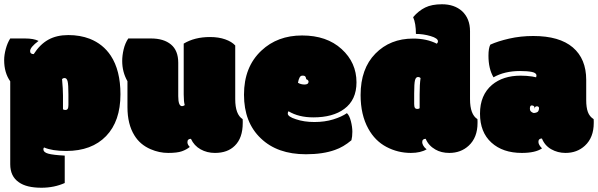

<svg xmlns="http://www.w3.org/2000/svg" viewBox="-26 -716 2834 910"><path d="M116.7 -474.1Q116.7 -492.2 156.7 -522Q134.3 -533.7 91.8 -533.7H22.5Q9.3 -513.2 1.5 -484.4Q-6.3 -455.6 -6.3 -431.2Q-6.3 -371.1 22.5 -330.6V62.5Q22.5 120.1 63.5 147.9Q99.6 173.8 170.4 173.8Q230.5 173.8 280.8 151.4V21.5Q225.1 18.6 202.4 12.2Q179.7 5.9 179.7 -8.8Q179.7 -15.1 183.1 -17.1Q220.7 -0.5 288.1 -0.5Q408.7 -0.5 476.8 -71Q544.9 -141.6 544.9 -269Q544.9 -382.3 499 -452.1Q462.4 -507.3 399.4 -532.2Q353.5 -549.8 297.9 -549.8Q242.2 -549.8 202.6 -527.6Q163.1 -505.4 133.8 -459.5Q116.7 -459.5 116.7 -474.1ZM272.5 -263.7Q272.5 -293 268.1 -341.3Q272.9 -346.2 279.8 -346.2Q290.5 -346.2 294.4 -330.8Q298.3 -315.4 298.3 -268.6V-218.8Q298.3 -205.6 294.9 -200.2Q291.5 -194.8 283.7 -194.8Q275.9 -194.8 272.5 -198.2Z M836.9 -212.9Q818.8 -212.9 818.8 -260.3V-418.5Q818.8 -476.6 784.4 -505.1Q750 -533.7 689.5 -533.7H582Q566.9 -511.2 560.1 -482.4Q553.2 -453.6 553.2 -426.8Q553.2 -374.5 578.1 -331.1V-208.5Q578.1 -127.4 610.8 -74.7Q637.7 -30.3 688 -8.8Q728.5 8.8 771.2 8.8Q814 8.8 835.9 1Q857.9 -6.8 873.5 -19.5Q862.3 -30.8 862.3 -42Q862.3 -58.1 878.9 -58.1Q894 -25.4 924.6 -8.3Q955.1 8.8 992.7 8.8Q1052.7 8.8 1086.9 -25.4Q1124.5 -62 1124.5 -133.3V-142.1Q1124.5 -148.9 1124 -151.4Q1088.9 -173.3 1088.9 -246.1V-500.5Q1072.3 -518.6 1041.3 -529.5Q1010.3 -540.5 969.2 -540.5Q896.5 -540.5 844.7 -509.3V-268.1Q844.7 -233.9 849.6 -217.8Q842.8 -212.9 836.9 -212.9Z M1423.8 15.1Q1504.9 15.1 1561.5 -5.4Q1601.6 -19 1639.6 -51.3Q1644 -68.8 1644 -91.6Q1644 -114.3 1637 -141.8Q1629.9 -169.4 1618.2 -179.7Q1593.8 -162.6 1553.5 -150.1Q1513.2 -137.7 1464.1 -137.7Q1415 -137.7 1376.5 -150.9Q1337.9 -163.1 1337.9 -177.7Q1337.9 -185.5 1341.8 -188.5Q1389.6 -159.7 1459 -159.7Q1551.8 -159.7 1605.5 -199.7Q1663.6 -242.2 1663.6 -325.7Q1663.6 -419.4 1593 -483.6Q1522.5 -547.9 1405.8 -547.9Q1289.1 -547.9 1212.9 -476.1Q1130.4 -398.9 1130.4 -267.3Q1130.4 -135.7 1210.4 -60.1Q1288.6 15.1 1423.8 15.1ZM1417.5 -315.4Q1399.9 -315.4 1386.2 -323.7Q1392.1 -356 1404.8 -357.2Q1417.5 -358.4 1421.1 -353.3Q1424.8 -348.1 1425.3 -340.8Q1425.3 -340.8 1425.3 -340.8Q1425.8 -341.3 1431.2 -337.9Q1436.5 -333.5 1436.5 -329.6Q1436.5 -315.4 1417.5 -315.4Z M1932.1 -634.8Q1945.3 -605 1945.3 -555.2Q1980.5 -555.2 2015.1 -544.9Q2049.8 -534.7 2049.8 -520Q2049.8 -514.2 2044.4 -508.8Q1996.6 -533.2 1932.1 -533.2Q1823.2 -533.2 1753.2 -461.9Q1683.1 -390.6 1683.1 -265.6Q1683.1 -171.9 1719.7 -106Q1751.5 -48.3 1805.4 -19.8Q1859.4 8.8 1921.4 8.8Q1967.3 8.8 1996.1 -8.3Q1986.3 -15.6 1980.7 -25.1Q1975.1 -34.7 1975.1 -42Q1975.1 -58.1 1991.7 -58.1Q2004.9 -25.9 2037.6 -7.3Q2065.4 8.8 2103.5 8.8Q2158.2 8.8 2195.3 -25.4Q2237.3 -64 2237.3 -133.3V-142.1Q2237.3 -148.9 2236.8 -151.4Q2201.7 -173.3 2201.7 -246.1V-568.4Q2201.7 -627.9 2164.1 -663.1Q2127.4 -695.8 2068.8 -695.8Q2020.5 -695.8 1989.3 -680.4Q1958 -665 1932.1 -634.8ZM1967.3 -346.2Q1962.9 -316.4 1962.9 -268.6V-203.1Q1959.5 -199.7 1951.7 -199.7Q1943.8 -199.7 1940.4 -205.1Q1937 -210.4 1937 -223.6V-273.4Q1937 -320.3 1940.9 -335.7Q1944.8 -351.1 1955.6 -351.1Q1962.4 -351.1 1967.3 -346.2Z M2752.4 -241.7V-337.4Q2752.4 -437 2689 -491.2Q2625.5 -545.4 2501.5 -545.4Q2441.4 -545.4 2387.2 -533Q2333 -520.5 2297.9 -504.4Q2289.1 -487.3 2289.1 -452.1Q2289.1 -390.1 2313 -349.6Q2365.2 -379.4 2439 -379.4Q2473.6 -379.4 2495.1 -375Q2516.6 -370.6 2516.6 -357.9Q2516.6 -354.5 2515.1 -349.6Q2513.7 -350.1 2496.1 -353.5Q2469.7 -357.4 2441.4 -357.4Q2358.4 -357.4 2306.2 -314Q2249 -265.6 2249 -177.5Q2249 -89.4 2303 -40.3Q2356.9 8.8 2447.3 8.8Q2511.2 8.8 2543 -12.7Q2525.9 -29.8 2525.9 -43.5Q2525.9 -59.6 2542.5 -59.6Q2555.7 -26.4 2586.4 -8.8Q2617.2 8.8 2654.3 8.8Q2709 8.8 2746.1 -25.4Q2788.1 -64 2788.1 -133.3V-142.1Q2788.1 -148.9 2787.6 -151.4Q2768.1 -163.6 2760.3 -185.1Q2752.4 -206.5 2752.4 -241.7ZM2493.7 -216.3Q2501.5 -216.3 2504.9 -212.4Q2508.3 -208.5 2506.3 -200.2Q2509.3 -213.9 2521.5 -211.9Q2524.9 -211.4 2526.9 -209Q2531.2 -204.1 2525.9 -190.4Q2522.5 -182.1 2503.9 -180.2Q2485.4 -185.5 2485.4 -200.2Q2485.4 -216.3 2493.7 -216.3Z"/></svg>

Font: Friends & Family
Style: Regular
Weight: 400
Designer: Sarang Kulkarni, Maithili Shingre, Noopur Datye
Foundry: Ek Type
Version: Version 1.000;hotconv 1.0.117;makeotfexe 2.5.65602